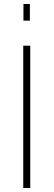

<svg xmlns="http://www.w3.org/2000/svg" viewBox="-20 -938 267 958"><path d="M96 0V-710H131V0ZM97 -835V-918H129V-835Z"/></svg>

Font: Raleway Thin ExtraLight
Style: Regular
Weight: 250
Version: Version 4.026